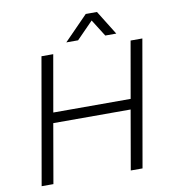

<svg xmlns="http://www.w3.org/2000/svg" viewBox="-93 -949 925 1029"><g transform="rotate(-10 369.5 -434.0)"><path d="M314 -736H378L468 -828L526 -736H586L504 -868H443ZM50 0H114L170 -322H591L535 0H599L719 -686H655L601 -378H180L234 -686H170Z"/></g></svg>

Font: Archivo ExtraLight
Style: Italic
Weight: 200
Italic angle: -10°
Designer: Hector Gatti
Foundry: Omnibus-Type
Version: Version 2.001